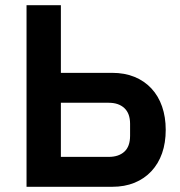

<svg xmlns="http://www.w3.org/2000/svg" viewBox="-20 -718 693 738"><path d="M82 -698H214V-438H411Q459 -438 497 -422.5Q535 -407 562 -378Q589 -349 603 -308.5Q617 -268 617 -219Q617 -169 603 -129Q589 -89 562 -60Q535 -31 497 -15.5Q459 0 411 0H82ZM398 -115Q436 -115 458 -135Q480 -155 480 -196V-242Q480 -282 458 -302.5Q436 -323 398 -323H214V-115Z"/></svg>

Font: IBM Plex Sans SmBld
Style: Regular
Weight: 600
Designer: Mike Abbink, Paul van der Laan, Pieter van Rosmalen
Foundry: Bold Monday
Version: Version 3.005